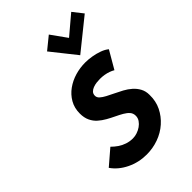

<svg xmlns="http://www.w3.org/2000/svg" viewBox="-222 -827 933 933"><g transform="rotate(-45 245.0 -360.0)"><path d="M490 -683 449 -735 352 -653 294 -734 230 -682 331 -555ZM397 -386 450 -477Q436 -489 414 -497Q392 -505 368 -509Q344 -513 323 -513Q287 -513 253 -503Q219 -493 191 -473Q163 -453 146 -423.5Q129 -394 129 -356Q129 -327 139 -306Q149 -285 165.5 -270.5Q182 -256 201.5 -245Q221 -234 241 -224.5Q261 -215 277.5 -205.5Q294 -196 304 -184.5Q314 -173 314 -156Q314 -141 305.5 -128.5Q297 -116 284 -107Q271 -98 256 -93Q241 -88 226 -88Q205 -88 185.5 -94.5Q166 -101 150 -112Q134 -123 120 -137L42 -70Q69 -31 116.5 -8Q164 15 218 15Q261 15 300 1Q339 -13 369 -39.5Q399 -66 416.5 -101.5Q434 -137 433 -181Q433 -206 422.5 -225.5Q412 -245 395 -260Q378 -275 357.5 -286Q337 -297 317 -306.5Q297 -316 280 -325Q263 -334 252.5 -343.5Q242 -353 242 -365Q242 -378 249.5 -386Q257 -394 269 -398.5Q281 -403 293.5 -404.5Q306 -406 317 -406Q333 -406 347.5 -403.5Q362 -401 374.5 -396.5Q387 -392 397 -386Z"/></g></svg>

Font: Advent Pro
Style: Italic
Weight: 400
Italic angle: -12°
Designer: VivaRado, Andreas Kalpakidis
Foundry: VivaRado, Andreas Kalpakidis
Version: Version 3.000